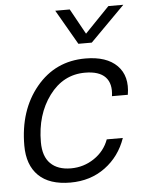

<svg xmlns="http://www.w3.org/2000/svg" viewBox="-54 -799 639 857"><g transform="rotate(-5 265.5 -371.0)"><path d="M341 -532Q436 -532 483 -484.5Q530 -437 516 -354H445Q453 -410 425 -439.5Q397 -469 334 -469Q236 -469 173.5 -384.5Q111 -300 111 -177Q111 -113 143.5 -81Q176 -49 235 -49Q292 -49 339 -80.5Q386 -112 405 -164H477Q449 -83 383 -34.5Q317 14 227 14Q133 14 84.5 -33.5Q36 -81 36 -168Q36 -326 121 -429Q206 -532 341 -532ZM226 -756H291L354 -642L464 -756H531L376 -600H316Z"/></g></svg>

Font: Nacelle Light
Style: Italic
Weight: 300
Italic angle: -12°
Designer: Sora Sagano
Foundry: Sora Sagano
Version: Version 1.000;FEAKit 1.0